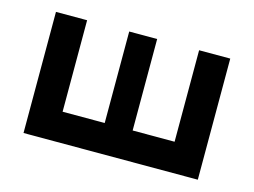

<svg xmlns="http://www.w3.org/2000/svg" viewBox="-64 -492 787 596"><g transform="rotate(15 330.0 -194.5)"><path d="M509.8 -389.2H609.9V0H49.8V-389.2H149.9V-95.2H285.2V-389.2H375V-95.2H509.8Z"/></g></svg>

Font: Neutral Grotesk
Style: Regular
Weight: 400
Designer: Nawras Khrais
Foundry: Nawras Khrais
Version: Version 1.000;PS 001.000;hotconv 1.0.88;makeotf.lib2.5.64775